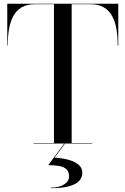

<svg xmlns="http://www.w3.org/2000/svg" viewBox="-20 -770 673 1030"><path d="M159.5 0V-2.5H269.5V-747.5H169Q125 -747.5 96.5 -730.8Q68 -714 51.5 -684Q35 -654 28.2 -613.2Q21.5 -572.5 21.5 -525H19V-750H614.5V-525H611.5Q611.5 -572.5 604.8 -613.2Q598 -654 581.5 -684Q565 -714 536.5 -730.8Q508 -747.5 464 -747.5H364.5V-2.5H474.5V0ZM252.5 239.5V236.5Q297 236.5 323.8 219.5Q350.5 202.5 350.5 177Q350.5 150.5 336 137.5Q321.5 124.5 296.2 120.2Q271 116 238.5 116L324 1H328L272.5 76Q308.5 77.5 342.8 86Q377 94.5 399.2 111.8Q421.5 129 421.5 157Q421.5 182 404.5 200.5Q387.5 219 350.2 229.2Q313 239.5 252.5 239.5Z"/></svg>

Font: Bodoni Moda 72pt
Style: Regular
Weight: 400
Designer: Owen Earl
Foundry: indestructible type
Version: Version 2.005